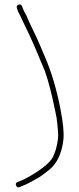

<svg xmlns="http://www.w3.org/2000/svg" viewBox="-20 -701 349 845"><path d="M61.5 -680.5C53.8 -678.2 51.8 -671.9 55.5 -661.7C59.1 -651.5 62 -644.8 64 -641.5C66.7 -637.2 70.2 -629.9 74.6 -619.6C79 -609.4 91.5 -583.3 112.1 -541.3C120.8 -523.5 142.8 -472.1 178 -387C193.9 -341 208.5 -284.3 222 -217C224.7 -203.7 227 -192.3 229 -183C230.3 -173.7 231.5 -163.7 232.5 -153L235.5 -121C236.5 -110.3 236.3 -99.7 235 -89C231 -56.8 223.3 -30 212 -8.5C200.4 13.6 169.4 39.8 119 70C95.7 84 75 94 57 100C49.7 103.3 47.7 108.7 51 116C54.3 123.3 59.7 125.3 67 122L95.9 109.9C99.8 108.5 115.2 100.2 142.1 85.2C156.2 77.3 174.4 64.4 196.5 46.5C231.1 18.5 251.9 -25.6 259 -86C262.2 -115.3 257.9 -160.4 246 -221.5C228.9 -309.4 205.9 -386.4 177 -452.5C169 -470.8 161.3 -488.8 154 -506.5C146.7 -524.2 136.6 -546.1 123.7 -572.2C110.8 -598.3 101.6 -618.6 96 -633C91.3 -641.7 88.1 -647.5 86.3 -650.6C84.6 -653.7 81.4 -661.1 77 -673C74.3 -680.3 69.2 -682.8 61.5 -680.5Z"/></svg>

Font: Proton
Style: SeBd
Weight: 500
Version: Version 1.017